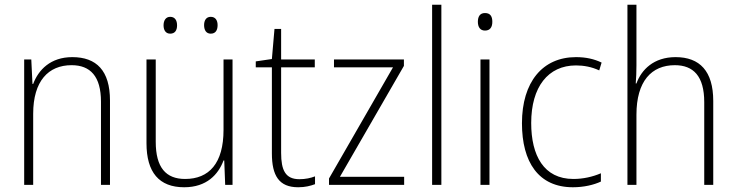

<svg xmlns="http://www.w3.org/2000/svg" viewBox="-20 -780 3107 810"><path d="M285 -539C193 -539 142 -485 120 -426H117L112 -529H82V0H120V-300C120 -438 184 -505 282 -505C361 -505 406 -458 406 -351V0H444V-356C444 -482 387 -539 285 -539Z M670 -673C670 -653 679 -638 698 -638C718 -638 727 -652 727 -673C727 -694 718 -709 698 -709C679 -709 670 -693 670 -673ZM841 -674C841 -653 850 -638 869 -638C889 -638 898 -652 898 -674C898 -694 889 -709 869 -709C850 -709 841 -694 841 -674ZM961 -529H923V-232C923 -91 862 -25 761 -25C680 -25 637 -73 637 -182V-529H598V-176C598 -53 651 10 757 10C852 10 901 -44 923 -103H926L930 0H961Z M1243 -24C1184 -24 1166 -62 1166 -135V-496H1308V-529H1166V-658H1138L1127 -531L1059 -521V-496H1127V-133C1127 -39 1157 10 1238 10C1268 10 1290 4 1309 -3V-36C1291 -29 1269 -24 1243 -24Z M1685 0V-34H1414L1684 -502V-529H1389V-496H1638L1368 -27V0Z M1842 0V-760H1803V0Z M2026 -725C2004 -725 1996 -709 1996 -688C1996 -667 2005 -651 2026 -651C2048 -651 2057 -666 2057 -688C2057 -709 2050 -725 2026 -725ZM2045 -529H2007V0H2045Z M2397 10C2443 10 2485 0 2515 -14V-49C2480 -34 2440 -25 2399 -25C2274 -25 2221 -124 2221 -261C2221 -413 2292 -504 2410 -504C2442 -504 2476 -498 2508 -483L2518 -516C2487 -531 2452 -539 2410 -539C2269 -539 2182 -434 2182 -260C2182 -96 2252 10 2397 10Z M2665 -504V-760H2627V0H2665V-296C2665 -438 2729 -505 2827 -505C2905 -505 2951 -459 2951 -349V0H2989V-354C2989 -480 2932 -539 2830 -539C2738 -539 2686 -486 2665 -428H2662C2664 -454 2665 -474 2665 -504Z"/></svg>

Font: Noto Sans Lao SemiCondensed ExtraLight
Style: Regular
Weight: 200
Width: 4
Designer: Monotype Design Team
Foundry: Monotype Imaging Inc.
Version: Version 2.003